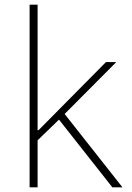

<svg xmlns="http://www.w3.org/2000/svg" viewBox="-20 -797 563 817"><path d="M140 0H106V-777H140V-243H144L431 -533H475L255 -312L501 0H458L231 -288L140 -200Z"/></svg>

Font: IBM Plex Sans JP ExtraLight
Style: Regular
Weight: 200
Designer: Mike Abbink; Paul van der Laan; Pieter van Rosmalen; Wujin Sim; Yejin Wi; Jinhee Kim; Boomi Park; Yona Kim; Kichan Ma
Foundry: Sandoll Inc.
Version: Version 1.001